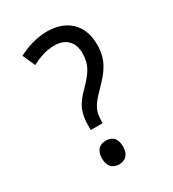

<svg xmlns="http://www.w3.org/2000/svg" viewBox="-179 -823 841 934"><g transform="rotate(-30 241.5 -356.0)"><path d="M177 -202H244V-215C244 -271 259 -297 317 -355C377 -416 412 -462 412 -548C412 -657 343 -724 232 -724C173 -724 116 -705 70 -681L101 -611C140 -631 181 -647 229 -647C293 -647 329 -608 329 -547C329 -480 304 -448 249 -391C194 -337 177 -297 177 -224ZM155 -54C155 -9 179 12 214 12C247 12 273 -8 273 -54C273 -103 248 -121 214 -121C179 -121 155 -101 155 -54Z"/></g></svg>

Font: Noto Sans Gurmukhi UI SemiCondensed
Style: Regular
Weight: 400
Width: 4
Designer: Jelle Bosma - Monotype Design Team
Foundry: Monotype Imaging Inc.
Version: Version 2.004